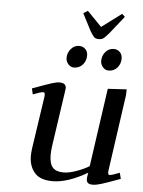

<svg xmlns="http://www.w3.org/2000/svg" viewBox="-55 -824 650 874"><g transform="rotate(5 270.0 -386.5)"><path d="M87.9 -405.8Q151.9 -429.2 174.6 -436.5Q197.3 -443.8 210.9 -443.8Q241.2 -443.8 241.2 -419.9Q241.2 -418.9 238.8 -401.9L202.1 -150.9Q199.2 -129.9 199.2 -111.8Q199.2 -71.8 214.8 -54.4Q230.5 -37.1 264.2 -37.1Q289.6 -37.1 324.5 -49.8Q359.4 -62.5 380.9 -76.2L432.1 -434.1L518.1 -439L517.1 -411.1L467.8 -64.9Q464.8 -43.9 474.1 -43.9Q484.4 -43.9 520 -58.1L526.9 -30.8Q466.3 -8.3 441.4 -0.7Q416.5 6.8 402.8 6.8Q386.2 6.8 379.6 1Q373 -4.9 373 -17.1Q373 -26.4 375 -35.2L377 -45.9Q286.6 6.8 217.8 6.8Q160.6 6.8 135.3 -23.2Q109.9 -53.2 109.9 -99.1Q109.9 -114.7 112.8 -136.2L147.9 -372.1Q150.9 -393.1 141.1 -393.1Q129.9 -393.1 94.2 -378.9ZM232.9 -558.1Q232.9 -581.5 248.3 -599.4Q263.7 -617.2 286.1 -617.2Q302.2 -617.2 313.7 -606.2Q325.2 -595.2 325.2 -576.2Q325.2 -551.8 309.6 -534.4Q293.9 -517.1 270 -517.1Q254.4 -517.1 243.7 -529.8Q232.9 -542.5 232.9 -558.1ZM291 -767.1 311 -779.8 377 -711.9 467.8 -779.8 481 -767.1 418 -688Q401.4 -668.5 393.1 -662.1Q384.8 -655.8 371.1 -655.8Q357.4 -655.8 350.6 -662.1Q343.8 -668.5 332 -688ZM391.1 -558.1Q391.1 -582 406.2 -599.6Q421.4 -617.2 443.8 -617.2Q460 -617.2 471.4 -606.2Q482.9 -595.2 482.9 -576.2Q482.9 -551.8 467.5 -534.4Q452.1 -517.1 428.2 -517.1Q412.6 -517.1 401.9 -529.8Q391.1 -542.5 391.1 -558.1Z"/></g></svg>

Font: Dehuti Alt
Style: Bold-Italic
Weight: 700
Version: Version 1.2